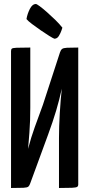

<svg xmlns="http://www.w3.org/2000/svg" viewBox="-20 -937 445 957"><path d="M35 0V-682Q35 -691 39 -694.5Q43 -698 62.5 -699Q82 -700 131 -700V-401Q131 -369 130 -338.5Q129 -308 126.5 -274.5Q124 -241 120 -195Q134 -250 153 -302.5Q172 -355 194 -415L279 -676Q283 -688 289.5 -693Q296 -698 314 -699Q332 -700 370 -700V-18Q370 -9 364.5 -5.5Q359 -2 339 -1Q319 0 274 0V-249Q274 -276 275 -308Q276 -340 278 -373Q280 -406 282.5 -437.5Q285 -469 288 -495Q276 -440 260 -386Q244 -332 219 -264L131 -24Q127 -12 121.5 -7Q116 -2 97 -1Q78 0 35 0ZM251 -744Q245 -746 225.5 -758Q206 -770 183 -786Q160 -802 140 -817Q120 -832 112 -842Q116 -867 128.5 -892Q141 -917 159 -917Q163 -917 178 -906Q193 -895 214 -876.5Q235 -858 255.5 -838Q276 -818 291 -799Q291 -799 286.5 -785.5Q282 -772 273.5 -758Q265 -744 251 -744Z"/></svg>

Font: Yanone Kaffeesatz SemiBold
Style: Regular
Weight: 600
Designer: Yanone (Cyrillic: Daniel Pouzeot, Huerta Tipografica, and Cyreal)
Foundry: Yanone
Version: Version 2.003